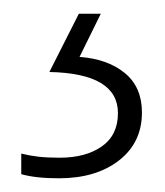

<svg xmlns="http://www.w3.org/2000/svg" viewBox="-20 -71 240 280"><path d="M187 93Q187 137 153.5 163Q120 189 66 189Q32 189 11 183V153Q23 156 36 157.5Q49 159 67 159Q105 159 128.5 142.5Q152 126 152 94Q152 36 52 34L95 -51H127L96 12Q137 15 162 35.5Q187 56 187 93Z"/></svg>

Font: Noto Sans Tamil UI ExtraLight
Style: Regular
Weight: 200
Designer: Jelle Bosma - Monotype Design Team
Foundry: Monotype Imaging Inc.
Version: Version 2.004; ttfautohint (v1.8.4.7-5d5b)